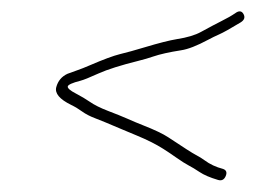

<svg xmlns="http://www.w3.org/2000/svg" viewBox="-20 -403 445 333"><path d="M402.4 -378.5C399.3 -384.2 394.6 -384.8 388.4 -380.4C382.1 -376 373.9 -371.3 363.8 -366.3C356.2 -362.5 344.4 -356.3 328.7 -347.7C318.6 -342.1 304.6 -337.9 286.6 -335.1C274.3 -333.1 255.6 -328.4 230.3 -320.8C214.3 -316 200.1 -312 187.6 -309C176.7 -306.3 159.6 -300 136.4 -290C127.1 -286 120 -283.2 115 -281.5C110.1 -279.8 104.1 -277.7 97 -275C86.9 -270.3 80.5 -262.6 77.6 -251.9C74.7 -241.1 83.4 -230.8 103.5 -221C110.3 -217.7 116.7 -213.8 122.6 -209.5C128.6 -205.2 136 -201.3 144.8 -198C153.6 -194.7 169 -188.3 190.8 -179C200.2 -175 208.9 -171.3 217.1 -168C234.8 -160.7 250.1 -153.1 262.9 -145C269.3 -141 277 -135.8 286 -129.5C295 -123.2 302.1 -118.7 307.3 -116C312.6 -113.3 318.8 -109.5 326.2 -104.6C333.5 -99.7 344 -95.1 357.9 -91C364.2 -89 368.7 -91.2 371.4 -97.5C374.1 -103.8 372.6 -108 366.9 -110C354.6 -113.2 343.9 -118.2 334.8 -125C330.3 -128.3 325.3 -131.4 319.8 -134.2C314.4 -137 298.4 -147.2 271.8 -164.9C262.9 -170.8 248.1 -177.9 227.4 -186C218.9 -189.3 210.2 -193 201.2 -197C192.1 -201 180.9 -205.5 167.5 -210.6C154.2 -215.7 143.3 -221.1 134.9 -227C129.2 -231 121.4 -235.6 111.6 -240.8C101.7 -245.9 97.1 -250 97.5 -253C98 -256 105.4 -259.4 119.6 -263C124.8 -264.3 135.2 -268.5 150.9 -275.6C166.5 -282.6 189.6 -289.9 220.1 -297.5C229.4 -299.8 238 -302.3 245.8 -305C257.5 -309 273.6 -312.6 294.1 -315.8C306.1 -317.6 321.7 -323.7 340.9 -334C347 -337.3 353.6 -340.5 360.4 -343.5C367.2 -346.5 379.4 -353.3 397.1 -364C403.7 -368 405.5 -372.8 402.4 -378.5Z"/></svg>

Font: Proton
Style: RgCndIt
Weight: 500
Version: Version 1.017